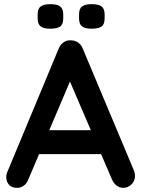

<svg xmlns="http://www.w3.org/2000/svg" viewBox="-20 -898 679 923"><path d="M303 -537 332 -543 116 -35Q109 -16 94.5 -5.5Q80 5 63 5Q36 5 23 -10Q10 -25 10 -47Q10 -56 13 -66L262 -664Q270 -684 286.5 -695Q303 -706 322 -704Q340 -704 355.5 -693.5Q371 -683 378 -664L624 -78Q629 -65 629 -54Q629 -27 611.5 -11Q594 5 573 5Q555 5 540.5 -6Q526 -17 518 -36ZM491 -157H147L202 -272H472ZM420 -760Q389 -760 374.5 -771Q360 -782 360 -810V-828Q360 -857 375 -867.5Q390 -878 420 -878Q454 -878 468.5 -867Q483 -856 483 -828V-810Q483 -781 468 -770.5Q453 -760 420 -760ZM221 -760Q190 -760 175.5 -771Q161 -782 161 -810V-828Q161 -857 176.5 -867.5Q192 -878 222 -878Q255 -878 269.5 -867Q284 -856 284 -828V-810Q284 -781 269 -770.5Q254 -760 221 -760Z"/></svg>

Font: Quicksand Variable Light
Style: Regular
Weight: 300
Designer: Andrew Paglinawan
Foundry: Andrew Paglinawan
Version: Version 3.004